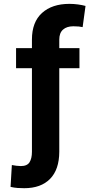

<svg xmlns="http://www.w3.org/2000/svg" viewBox="-20 -780 502 1004"><path d="M395.5 -528.3V-423.3H290V13.7Q289.6 106.9 241.7 155.5Q193.8 204.1 106.9 204.1Q88.9 204.1 71.8 202.9Q54.7 201.7 35.2 197.3L42 83Q50.3 85 65.2 86.7Q80.1 88.4 88.9 88.4Q122.1 88.4 134.5 68.4Q147 48.3 147 13.7V-423.3H64V-528.3H147V-573.2Q147 -664.6 199.7 -712.2Q252.4 -759.8 342.8 -759.8Q365.7 -759.8 387.5 -756.8Q409.2 -753.9 427.2 -749L412.1 -638.2Q402.8 -640.1 391.8 -641.4Q380.9 -642.6 363.8 -642.6Q329.1 -642.6 309.6 -625.2Q290 -607.9 290 -573.2V-528.3Z"/></svg>

Font: Inter-Bold
Style: Bold
Weight: 700
Designer: Rasmus Andersson
Foundry: rsms
Version: Version 4.000;git-a52131595